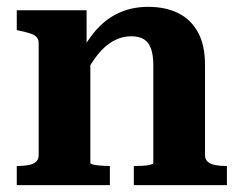

<svg xmlns="http://www.w3.org/2000/svg" viewBox="-20 -541 702 561"><path d="M29 0V-56H30Q48 -56 62.5 -58.5Q77 -61 85 -68Q93 -75 93 -88V-414Q93 -426 87 -432.5Q81 -439 69 -443Q57 -447 38 -451L29 -453V-511H233V-402L244 -398V-65Q244 -62 253 -60Q262 -58 275 -57Q288 -56 298 -56H301V0ZM643 0H371V-56H373Q383 -56 396 -56.5Q409 -57 418.5 -59.5Q428 -62 428 -65V-350Q428 -379 421.5 -398Q415 -417 401 -426Q387 -435 363 -435Q336 -435 311.5 -421.5Q287 -408 266 -382Q245 -356 225 -317L224 -401Q246 -440 273.5 -466.5Q301 -493 336 -507Q371 -521 413 -521Q464 -521 501 -502.5Q538 -484 558.5 -446.5Q579 -409 579 -352V-88Q579 -75 587.5 -68Q596 -61 609.5 -58.5Q623 -56 641 -56H643Z"/></svg>

Font: Roboto Serif 28pt SemiBold
Style: Regular
Weight: 600
Designer: Greg Gazdowicz
Foundry: Commercial Type
Version: Version 1.008